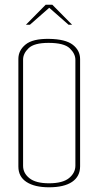

<svg xmlns="http://www.w3.org/2000/svg" viewBox="-20 -793 418 815"><path d="M188 2Q127 2 92.5 -20.5Q58 -43 58 -86V-543Q58 -579 88.5 -604Q119 -629 188 -628Q258 -627 289 -603Q320 -579 320 -542V-87Q320 -44 286 -21Q252 2 188 2ZM188 -15Q246 -15 273 -37Q300 -59 300 -90V-539Q300 -565 276 -588Q252 -611 186 -611Q125 -611 101.5 -588.5Q78 -566 78 -540V-89Q78 -58 105 -36.5Q132 -15 188 -15ZM90 -688 174 -773H202L286 -688H271L189 -760L107 -688Z"/></svg>

Font: Smooch Sans Thin Thin
Style: Regular
Weight: 250
Version: Version 1.010